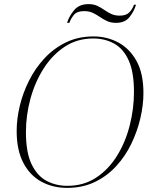

<svg xmlns="http://www.w3.org/2000/svg" viewBox="-20 -902 740 933"><path d="M306 11Q237 11 181.5 -19Q126 -49 93.5 -110.5Q61 -172 61 -266Q61 -324 76 -387Q91 -450 121 -510Q151 -570 196 -618.5Q241 -667 300.5 -696Q360 -725 435 -725Q499 -725 554 -696Q609 -667 643 -606.5Q677 -546 677 -450Q677 -391 662 -327Q647 -263 618 -203Q589 -143 544.5 -94.5Q500 -46 440.5 -17.5Q381 11 306 11ZM307 1Q387 1 447.5 -39Q508 -79 549 -145.5Q590 -212 610.5 -293Q631 -374 631 -455Q631 -551 605.5 -608Q580 -665 535 -690Q490 -715 433 -715Q355 -715 294.5 -675Q234 -635 192 -569Q150 -503 128 -422.5Q106 -342 106 -260Q106 -161 133.5 -104Q161 -47 206.5 -23Q252 1 307 1ZM544 -791Q519 -791 500.5 -799.5Q482 -808 465.5 -819.5Q449 -831 431 -839.5Q413 -848 389 -848Q354 -848 339 -829.5Q324 -811 317 -791H306Q316 -824 340.5 -853Q365 -882 410 -882Q435 -882 453 -873.5Q471 -865 486.5 -854Q502 -843 520 -834.5Q538 -826 562 -826Q593 -826 608.5 -842Q624 -858 631 -879H641Q631 -846 609 -818.5Q587 -791 544 -791Z"/></svg>

Font: Noto Serif Display ExtraLight
Style: Italic
Weight: 200
Italic angle: -12°
Designer: Monotype Design Team
Foundry: Monotype Imaging Inc.
Version: Version 2.009